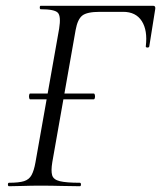

<svg xmlns="http://www.w3.org/2000/svg" viewBox="-20 -645 558 665"><path d="M84.2 -301Q82 -301 81 -306Q80 -311 81 -316Q82 -321 84.2 -321H304.6Q307.6 -321 308.6 -316Q309.6 -311 308.6 -306Q307.6 -301 304.6 -301ZM11.4 0Q7.4 0 7.4 -6Q7.4 -12 11.4 -12Q45.6 -12 63.3 -17.6Q81 -23.2 89.4 -38.8Q97.8 -54.4 102.8 -82.4L184.8 -545.4Q191.8 -588.6 180.4 -600.8Q169 -613 121 -613Q117.8 -613 117.8 -619Q117.8 -625 121 -625H510.4Q519 -625 517.8 -614.6L497 -484Q496 -480 490.1 -480.4Q484.2 -480.8 485 -484.8Q491.6 -539.8 471.1 -571.9Q450.6 -604 406.4 -604H326Q281.2 -604 264.9 -591Q248.6 -578 242 -541.4L161.2 -83.6Q156.2 -53.6 160.6 -38.2Q165 -22.8 187.4 -17.4Q209.8 -12 256.4 -12Q260.4 -12 260.4 -6Q260.4 0 256.4 0Q227 0 193 -1Q159 -2 118.4 -2Q87.8 -2 59.9 -1Q32 0 11.4 0Z"/></svg>

Font: Cormorant Infant Light
Style: Italic
Weight: 300
Italic angle: -10°
Designer: Christian Thalmann (Catharsis Fonts)
Foundry: Catharsis Fonts
Version: Version 4.001